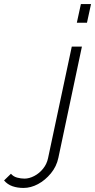

<svg xmlns="http://www.w3.org/2000/svg" viewBox="-225 -750 469 947"><path d="M-109 177Q-139 177 -163.5 168.5Q-188 160 -205 140L-171 107Q-159 121 -140.5 126Q-122 131 -104 131Q-81 131 -56 118Q-31 105 -12.5 82Q6 59 12 30L129 -520H179L63 28Q54 71 26 105Q-2 139 -37.5 158Q-73 177 -109 177ZM174 -730H224L204 -638H154Z"/></svg>

Font: Raleway Thin Light
Style: Italic
Weight: 300
Italic angle: -12°
Version: Version 4.026